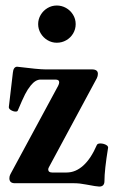

<svg xmlns="http://www.w3.org/2000/svg" viewBox="-20 -668 415 700"><path d="M294.9 4.9Q270.5 0 250 0H34.2Q14.2 0 14.2 -18.1Q14.2 -26.4 18.1 -33.2L191.9 -355Q195.8 -362.3 195.8 -368.2Q195.8 -377.9 182.1 -377.9H127.9Q109.4 -377.9 91.8 -356Q80.6 -342.3 71.3 -324Q62 -305.7 44.9 -265.1Q43.5 -261.2 37.1 -261.2Q28.3 -261.2 19 -267.1Q11.7 -272 12.2 -277.8L26.9 -402.8Q28.8 -423.8 42 -424.8Q121.1 -415 145 -415H314.9Q336.9 -415 336.9 -398.9Q336.9 -390.6 333 -382.8L158.2 -58.1Q155.8 -53.2 155.8 -50.8Q155.8 -39.1 169.9 -39.1H223.1Q255.4 -39.1 283.4 -64.2Q311.5 -89.4 333 -139.2Q335.4 -145 346.2 -145Q352.1 -145 358.9 -143.1Q375.5 -137.7 374 -128.9Q360.8 -48.3 360.8 -7.8Q360.8 12.2 341.8 12.2Q333 12.2 294.9 4.9ZM119.1 -580.1Q119.1 -598.1 128.4 -613.8Q137.7 -629.4 153.3 -638.7Q168.9 -647.9 187 -647.9Q204.6 -647.9 220.5 -639.2Q236.3 -630.4 246.1 -614.7Q255.9 -599.1 255.9 -580.1Q255.9 -561.5 246.6 -545.9Q237.3 -530.3 221.4 -521.2Q205.6 -512.2 187 -512.2Q168.9 -512.2 153.3 -521.5Q137.7 -530.8 128.4 -546.4Q119.1 -562 119.1 -580.1Z"/></svg>

Font: JuniusX
Style: Bold
Weight: 700
Designer: Peter S. Baker
Foundry: Briery Creek Software
Version: Version 1.004